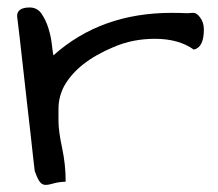

<svg xmlns="http://www.w3.org/2000/svg" viewBox="-20 -491 592 521"><path d="M505.9 -356.4Q464.8 -385.7 400.4 -385.7Q339.8 -385.7 288.1 -363.3Q190.4 -322.3 154.3 -257.8Q138.7 -228.5 138.7 -195.3Q138.7 -189.5 138.7 -162.6Q138.7 -135.7 148.4 -90.3Q158.2 -44.9 158.2 2Q137.7 2.9 125 6.8Q112.3 10.7 103.5 10.7Q94.7 10.7 88.4 2.9Q82 -4.9 74.2 -27.3Q73.2 -33.2 70.3 -60.5Q67.4 -87.9 63 -127Q58.6 -166 53.2 -212.4Q47.9 -258.8 43 -303.7Q32.2 -401.4 26.4 -447.3Q26.4 -470.7 60.5 -470.7Q81.1 -470.7 92.8 -453.6Q104.5 -436.5 111.3 -414.6Q118.2 -392.6 120.6 -371.1Q123 -349.6 125 -340.8Q253.9 -456.1 445.3 -456.1Q466.8 -456.1 490.2 -455.1Q496.1 -456.1 504.9 -456.1Q513.7 -456.1 522.5 -444.3Q533.2 -430.7 533.2 -411.1Q533.2 -362.3 505.9 -356.4Z"/></svg>

Font: Architects Daughter
Style: Regular
Weight: 400
Designer: Kimberly Geswein
Foundry: Kimberly Geswein
Version: Version 1.002 2010